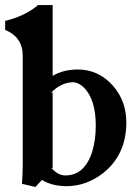

<svg xmlns="http://www.w3.org/2000/svg" viewBox="-27 -718 532 752"><path d="M179.2 -59.1 173.8 -61Q199.2 -31.2 229 -30.8Q304.7 -30.8 334.5 -125Q348.1 -169.4 348.1 -226.1Q348.1 -328.1 301.8 -375Q280.8 -395.5 257.8 -396Q211.4 -394.5 171.9 -354L179.2 -356.9ZM62 -500Q62 -564.9 7.8 -593.8Q0.5 -597.7 -6.8 -601.1V-636.2Q70.8 -654.8 122.1 -698.2H179.2V-420.9Q221.2 -445.8 277.8 -445.8Q359.9 -445.8 417 -380.4Q467.8 -320.8 467.8 -238.8Q467.8 -110.8 375 -38.6Q310.5 10.7 233.9 11.2Q175.8 10.7 137.2 -13.2Q121.1 4.9 111.8 14.2L59.1 2Q62 -33.7 62 -76.2Z"/></svg>

Font: Linux Libertine O
Style: Semibold
Weight: 700
Designer: Philipp H. Poll
Foundry: Philipp H. Poll
Version: Version 5.0.0